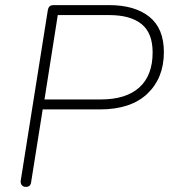

<svg xmlns="http://www.w3.org/2000/svg" viewBox="-20 -725 661 751"><path d="M81 6Q71 6 65.5 -0.5Q60 -7 61 -18L167 -685Q169 -696 174.5 -700.5Q180 -705 190 -705H407Q507 -705 564 -659.5Q621 -614 621 -521Q621 -420 556.5 -358.5Q492 -297 370 -297H147L102 -14Q101 -4 96 1Q91 6 81 6ZM154 -336H374Q473 -336 525 -383Q577 -430 577 -520Q577 -596 533.5 -631Q490 -666 407 -666H206Z"/></svg>

Font: Nunito ExtraLight ExtraLight
Style: Italic
Weight: 250
Italic angle: -9°
Version: Version 3.602